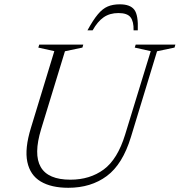

<svg xmlns="http://www.w3.org/2000/svg" viewBox="-20 -882 853 912"><path d="M175.5 -269Q102 -28.5 314.5 -28.5Q407 -28.5 472.8 -77Q538.5 -125.5 574.5 -243L696 -639L620 -656L624.5 -670H813L809 -656L726 -638.5L602 -231.5Q562.5 -101.5 487.2 -45.8Q412 10 304.5 10Q223.5 10 173.2 -20Q123 -50 109.8 -113Q96.5 -176 127 -275L238 -639L162 -656L166.5 -670H375.5L371.5 -656L288.5 -638.5ZM542.5 -820Q501.5 -820 472.5 -800Q443.5 -780 420 -738H395.5Q422.5 -787.5 445 -814.2Q467.5 -841 491.8 -851.2Q516 -861.5 549 -861.5Q598.5 -861.5 618 -835.8Q637.5 -810 634.5 -738H614.5Q615.5 -780 600 -800Q584.5 -820 542.5 -820Z"/></svg>

Font: Newsreader Text Light
Style: Italic
Weight: 300
Italic angle: -17°
Designer: Hugues Gentile
Foundry: Production Type
Version: Version 1.001